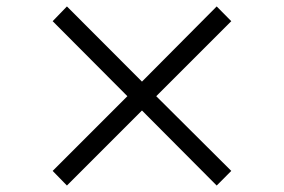

<svg xmlns="http://www.w3.org/2000/svg" viewBox="-20 -594 873 591"><path d="M691.9 -67.9 647 -22.9 417 -253.9 186 -22.9 142.1 -67.9 372.1 -297.9 142.1 -528.8 186 -574.2 417 -342.8 647 -574.2 691.9 -528.8 460.9 -297.9Z"/></svg>

Font: Ezra SIL
Style: Regular
Weight: 400
Designer: Development by SIL's NRSI team. OpenType tables by Ralph Hancock ( hancock@dircon.co.uk )
Foundry: SIL International, Version 2.51: 2007
Version: Version 2.51, 2007